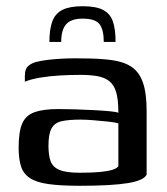

<svg xmlns="http://www.w3.org/2000/svg" viewBox="-20 -592 539 618"><path d="M246 -572Q288 -572 311 -560.5Q334 -549 343 -524Q352 -499 352 -457H314Q314 -496 300.5 -514Q287 -532 246 -532Q209 -532 193 -514Q177 -496 177 -457H139Q139 -498 148.5 -523.5Q158 -549 181.5 -560.5Q205 -572 246 -572ZM237 6Q175 6 136 0.5Q97 -5 76 -19Q55 -33 47.5 -57Q40 -81 40 -117Q40 -168 51.5 -194.5Q63 -221 91.5 -231Q120 -241 168 -241Q193 -241 223.5 -240Q254 -239 282.5 -237.5Q311 -236 332.5 -234Q354 -232 361 -229Q361 -271 354 -295Q347 -319 331.5 -331Q316 -343 293 -347Q270 -351 239 -351Q205 -351 171.5 -349Q138 -347 108.5 -342Q79 -337 60 -329V-348Q60 -371 72.5 -381Q85 -391 103 -394Q123 -399 162 -402Q201 -405 245 -404Q301 -404 340.5 -398.5Q380 -393 404.5 -376Q429 -359 440.5 -325Q452 -291 452 -234V-30Q443 -11 391 -2.5Q339 6 237 6ZM237 -36Q277 -36 302.5 -38.5Q328 -41 342 -45.5Q356 -50 361 -57V-195Q352 -198 329 -200.5Q306 -203 281 -205Q256 -207 239 -207Q202 -207 179 -202Q156 -197 146 -179Q136 -161 136 -123Q136 -92 143 -73Q150 -54 171.5 -45Q193 -36 237 -36Z"/></svg>

Font: Genos Thin Medium
Style: Regular
Weight: 500
Version: Version 1.010